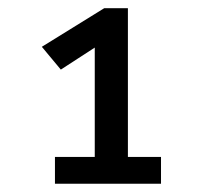

<svg xmlns="http://www.w3.org/2000/svg" viewBox="-20 -720 490 464"><path d="M231.9 -700.2H289.1V-340.8H369.1V-275.9H112.8V-340.8H209V-605L127 -551.8L81.1 -606.9Z"/></svg>

Font: ABeeZee
Style: Regular
Weight: 400
Designer: Anja Meiners
Foundry: Anja Meiners
Version: Version 1.002